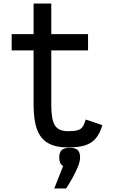

<svg xmlns="http://www.w3.org/2000/svg" viewBox="-20 -820 640 1086"><path d="M365 14Q295 14 252 -10.5Q209 -35 189.5 -88Q170 -141 170 -227V-535H46V-627H170V-800H270V-627H478V-535H270V-227Q270 -142 291 -110Q312 -78 365 -78Q401 -78 419.5 -83.5Q438 -89 447.5 -103Q457 -117 465 -144L559 -112Q545 -65 522 -37.5Q499 -10 461.5 2Q424 14 365 14ZM287 246 337 119Q315 107 315 71Q315 42 329 29Q343 16 374 16Q406 16 419.5 29Q433 42 433 71Q433 93 420.5 123.5Q408 154 390 186.5Q372 219 354 246Z"/></svg>

Font: Victor Mono
Style: Bold
Weight: 700
Monospace: yes
Designer: Rune Bjørnerås
Version: Version 1.561;gftools[0.9.30]